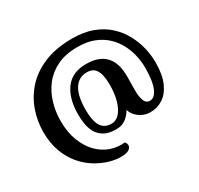

<svg xmlns="http://www.w3.org/2000/svg" viewBox="-161 -862 1213 1170"><g transform="rotate(-30 445.5 -277.0)"><path d="M377 110Q340 111 295 98Q250 85 205 58Q160 31 122.5 -12.5Q85 -56 62 -117Q39 -178 39 -258Q39 -333 64 -405Q89 -477 141.5 -535.5Q194 -594 277 -629Q360 -664 475 -664Q558 -664 619.5 -640.5Q681 -617 724 -577Q767 -537 793.5 -487Q820 -437 832 -385Q844 -333 844 -285Q844 -198 819.5 -143Q795 -88 755 -62Q715 -36 666 -36Q634 -36 605.5 -51Q577 -66 559.5 -91.5Q542 -117 542 -146L559 -238L581 -240Q576 -190 558 -146.5Q540 -103 509 -76.5Q478 -50 433 -50Q379 -50 347.5 -69.5Q316 -89 300.5 -119Q285 -149 280.5 -182.5Q276 -216 276 -243Q276 -356 324.5 -421.5Q373 -487 470 -487Q526 -487 561.5 -470.5Q597 -454 616.5 -427Q636 -400 643.5 -367Q651 -334 651 -302L650 -198Q649 -160 659.5 -129Q670 -98 698 -98Q730 -98 751 -143Q772 -188 773 -286Q773 -326 764 -369.5Q755 -413 734 -454.5Q713 -496 678.5 -529.5Q644 -563 594.5 -583Q545 -603 477 -603Q394 -603 334.5 -574.5Q275 -546 237.5 -497.5Q200 -449 182 -388Q164 -327 164 -262Q164 -184 187 -124Q210 -64 248.5 -24Q287 16 336.5 33.5Q386 51 438 45Q457 70 440.5 90Q424 110 377 110ZM426 -94Q459 -94 483 -121.5Q507 -149 520.5 -196.5Q534 -244 534 -304Q534 -346 526.5 -377Q519 -408 501 -424.5Q483 -441 450 -441Q392 -441 361 -392Q330 -343 330 -244Q330 -221 333 -195Q336 -169 345 -146Q354 -123 373.5 -108.5Q393 -94 426 -94Z"/></g></svg>

Font: Arima Thin
Style: Bold
Weight: 700
Version: Version 1.100